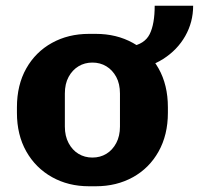

<svg xmlns="http://www.w3.org/2000/svg" viewBox="-20 -639 693 669"><path d="M290 10Q218 10 161 -22Q104 -54 71.5 -111.5Q39 -169 39 -246V-265Q39 -343 71.5 -400.5Q104 -458 161 -489.5Q218 -521 290 -521H314Q386 -521 443 -489.5Q500 -458 532.5 -400.5Q565 -343 565 -265V-246Q565 -169 532.5 -111Q500 -53 443 -21.5Q386 10 314 10ZM302 -90Q329 -90 350.5 -103Q372 -116 385 -140.5Q398 -165 398 -198V-313Q398 -347 385 -371Q372 -395 350.5 -408Q329 -421 302 -421Q275 -421 253.5 -408Q232 -395 219 -371Q206 -347 206 -313V-198Q206 -165 219 -140.5Q232 -116 253.5 -103Q275 -90 302 -90ZM435 -396V-477Q484 -485 501.5 -520Q519 -555 519 -619H653Q653 -562 625.5 -513.5Q598 -465 548.5 -433.5Q499 -402 435 -396Z"/></svg>

Font: Chivo Medium
Style: Bold
Weight: 700
Version: Version 2.002